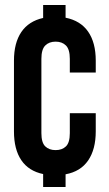

<svg xmlns="http://www.w3.org/2000/svg" viewBox="-20 -735 436 770"><path d="M153 -37Q95 -49 65.5 -92.5Q36 -136 36 -208V-492Q36 -563 65.5 -606.5Q95 -650 153 -663V-715H243V-664Q303 -652 333.5 -608Q364 -564 364 -492V-444H260V-499Q260 -537 244.5 -552.5Q229 -568 203 -568Q177 -568 161.5 -552.5Q146 -537 146 -499V-201Q146 -163 161.5 -148Q177 -133 203 -133Q229 -133 244.5 -148Q260 -163 260 -201V-281H364V-208Q364 -136 333.5 -91.5Q303 -47 243 -36V15H153Z"/></svg>

Font: BebasNeueW01-Regular
Style: Regular
Weight: 400
Designer: Ryoichi Tsunekawa
Foundry: Ryoichi Tsunekawa
Version: Version 1.30